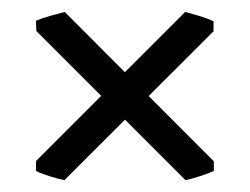

<svg xmlns="http://www.w3.org/2000/svg" viewBox="-20 -412 417 320"><path d="M336.4 -127Q327.6 -123 312.7 -118.2Q297.9 -113.3 289.1 -111.8L40.5 -360.4L40 -377.4Q48.8 -381.3 63.5 -385.5Q78.1 -389.6 87.9 -392.1L336.4 -143.1ZM40 -143.6 288.6 -392.1Q298.3 -389.6 312.7 -385.3Q327.1 -380.9 335.9 -376.5V-359.9L87.4 -111.8Q79.1 -113.3 64.7 -117.7Q50.3 -122.1 40 -127Z"/></svg>

Font: Dai Banna SIL
Style: Regular
Weight: 400
Designer: Victor Gaultney
Foundry: SIL International
Version: Version 4.000